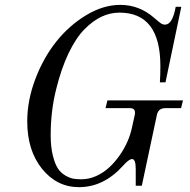

<svg xmlns="http://www.w3.org/2000/svg" viewBox="-20 -750 780 788"><path d="M724.1 -722.2 659.2 -412.1H636.2Q638.2 -438.5 638.2 -479Q638.2 -698.2 470.2 -698.2Q432.6 -698.2 397 -681.6Q361.3 -665 326.4 -629.6Q291.5 -594.2 261.2 -531Q231 -467.8 210 -381.8Q188 -293.5 188 -195.8Q188 -147 196.8 -111.8Q205.6 -76.7 217.8 -58.3Q230 -40 248.5 -29.5Q267.1 -19 281.2 -16.6Q295.4 -14.2 314 -14.2Q344.7 -14.2 374.3 -27.3Q403.8 -40.5 427.2 -62Q450.7 -83.5 470.2 -111.1Q489.7 -138.7 502.4 -167.5Q515.1 -196.3 521 -224.1L533.2 -278.8Q538.6 -306.2 513.2 -306.2H413.1L420.9 -337.9H731L723.1 -306.2H659.2Q629.9 -306.2 624 -278.8L562 12.2H537.1V-56.2Q537.1 -97.2 522 -97.2Q509.3 -97.2 484.9 -69.8Q405.8 18.1 304.2 18.1Q213.4 18.1 152.6 -57.1Q91.8 -132.3 91.8 -252Q91.8 -337.9 124.8 -425Q157.7 -512.2 210.7 -578.9Q263.7 -645.5 333.7 -687.7Q403.8 -730 474.1 -730Q552.2 -730 613.8 -675.8Q632.8 -659.2 640.6 -654.1Q648.4 -648.9 657.2 -648.9Q688 -648.9 701.2 -722.2Z"/></svg>

Font: Flanker Steampunk
Style: Italic
Weight: 400
Italic angle: -12°
Designer: Alexey Kryukov, Leonardo Di Lena
Foundry: Alexey Kryukov, Leonardo Di Lena
Version: 1.210